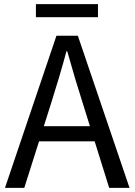

<svg xmlns="http://www.w3.org/2000/svg" viewBox="-20 -905 648 925"><path d="M252 -733H355L604 0H506L378 -410Q345 -512 304 -658H300Q287 -608 265 -534L227 -410L97 0H4ZM133 -297H471V-224H133ZM153 -885H452V-822H153Z"/></svg>

Font: Merged Yaku Han JP
Style: Regular
Weight: 400
Designer: Ryoko NISHIZUKA 西塚涼子 (kana, bopomofo & ideographs); Paul D. Hunt (Latin, Greek & Cyrillic); Sandoll Communications 산돌커뮤니
Foundry: Adobe
Version: Version 2.004